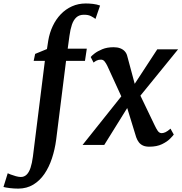

<svg xmlns="http://www.w3.org/2000/svg" viewBox="-141 -835 1046 1106"><path d="M137 -601.5Q144.5 -646 162.8 -684.8Q181 -723.5 209 -752.8Q237 -782 273.5 -798.5Q310 -815 353 -815Q373.5 -815 395 -812.5Q416.5 -810 435.5 -803L409 -726Q399.5 -733.5 383.2 -742Q367 -750.5 342 -750Q315.5 -750 299 -735Q282.5 -720 273.2 -692.8Q264 -665.5 259 -628L249 -554.5H359L348.5 -484.5H239.5L182.5 -30Q175 26.5 158.2 77.2Q141.5 128 114.8 167Q88 206 50.8 228.5Q13.5 251 -35 251.5Q-60 251.5 -84.5 248.5Q-109 245.5 -121 242L-96.5 163Q-93 165 -79.5 170.2Q-66 175.5 -49.5 180Q-33 184.5 -21 184.5Q-1.5 184.5 12.2 171.2Q26 158 34.8 131.8Q43.5 105.5 48.5 67.5L117.5 -484.5H53L61.5 -524.5L129.5 -552.5Z M719 10Q697.5 10 683 3.5Q668.5 -3 659 -15.2Q649.5 -27.5 643.5 -44.5L576.5 -262.5L619 -256.5L459.5 0H334.5L590.5 -321L579.5 -232.5L477 -456Q470.5 -469.5 462 -480.5Q453.5 -491.5 440.5 -491.5Q426.5 -491.5 416.2 -486.5Q406 -481.5 398 -474.5L381.5 -506.5Q386 -513 403.2 -526.5Q420.5 -540 448.2 -551.5Q476 -563 513.5 -563Q535 -563 551 -557Q567 -551 577.2 -540Q587.5 -529 591.5 -514L648.5 -302L606.5 -308.5L765 -551H885L634.5 -243L645.5 -330.5L749.5 -114Q758 -95.5 767.2 -81.8Q776.5 -68 790.5 -68Q800 -68 812.2 -73.5Q824.5 -79 841 -94L860 -60Q855 -52.5 838.5 -35.8Q822 -19 792.2 -4.5Q762.5 10 719 10Z"/></svg>

Font: Merriweather 28pt SemiBold
Style: Italic
Weight: 600
Italic angle: -7.8°
Version: Version 2.101